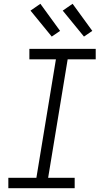

<svg xmlns="http://www.w3.org/2000/svg" viewBox="-20 -993 540 1013"><path d="M24 0V-55H172L275 -680H135V-735H485V-680H337L234 -55H374V0ZM423 -800 311 -937 363 -973 467 -830ZM253 -800 141 -937 193 -973 297 -830Z"/></svg>

Font: Iosevka SS18 Light
Style: Italic
Weight: 300
Italic angle: -9°
Monospace: yes
Designer: Belleve Invis
Foundry: Belleve Invis
Version: Version 25.1.1; ttfautohint (v1.8.4)